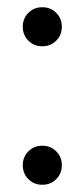

<svg xmlns="http://www.w3.org/2000/svg" viewBox="-20 -505 233 531"><path d="M97 -377Q74 -377 58.5 -392.5Q43 -408 43 -431Q43 -454 58.5 -469.5Q74 -485 97 -485Q120 -485 135.5 -469.5Q151 -454 151 -431Q151 -408 135.5 -392.5Q120 -377 97 -377ZM97 6Q74 6 58.5 -9.5Q43 -25 43 -48Q43 -71 58.5 -86.5Q74 -102 97 -102Q120 -102 135.5 -86.5Q151 -71 151 -48Q151 -25 135.5 -9.5Q120 6 97 6Z"/></svg>

Font: Cinzel Eorzea
Style: Regular
Weight: 500
Designer: Natanael Gama
Version: Version 2.000